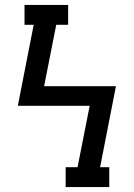

<svg xmlns="http://www.w3.org/2000/svg" viewBox="-20 -755 540 775"><path d="M245 0V-80H293L342 -328H52L116 -655H79V-735H255V-655H207L158 -407H448L384 -80H421V0Z"/></svg>

Font: Iosevka Curly Slab Medium
Style: Regular
Weight: 500
Monospace: yes
Designer: Belleve Invis
Foundry: Belleve Invis
Version: Version 22.1.2; ttfautohint (v1.8.4)